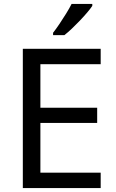

<svg xmlns="http://www.w3.org/2000/svg" viewBox="-20 -964 596 984"><path d="M496 0H97V-714H496V-635H187V-412H478V-334H187V-79H496ZM453 -934Q444 -920 427 -900Q410 -880 389.5 -858.5Q369 -837 348.5 -817.5Q328 -798 310 -784H252V-796Q267 -815 284.5 -841Q302 -867 319 -894.5Q336 -922 347 -944H453Z"/></svg>

Font: Noto Sans Khmer
Style: Regular
Weight: 400
Designer: Danh Hong and the Monotype Design Team
Foundry: Monotype Imaging Inc.
Version: Version 2.003